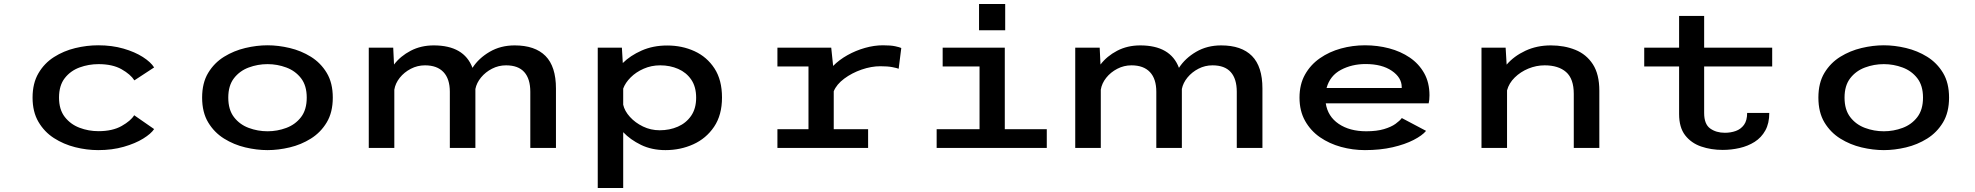

<svg xmlns="http://www.w3.org/2000/svg" viewBox="-20 -738 9854 958"><path d="M470 11Q413 11 355.2 -3.5Q297.5 -18 249.2 -49Q201 -80 171.8 -130Q142.5 -180 142.5 -251Q142.5 -322.5 171.8 -372.5Q201 -422.5 249.2 -453.2Q297.5 -484 355.2 -498Q413 -512 470 -512Q539 -512 596 -495.5Q653 -479 692.8 -453.5Q732.5 -428 749 -401.5L650.5 -337Q631.5 -367 586.5 -392.5Q541.5 -418 471.5 -418Q422.5 -418 377.2 -401.5Q332 -385 303.2 -348.2Q274.5 -311.5 274.5 -251Q274.5 -191.5 303.2 -154.5Q332 -117.5 377 -100.5Q422 -83.5 471 -83.5Q541.5 -83.5 587.2 -109.5Q633 -135.5 649.5 -163L749 -94Q734 -71 694.5 -46.5Q655 -22 597.2 -5.5Q539.5 11 470 11Z M1315 11Q1261 11 1204 -2.5Q1147 -16 1098 -46.5Q1049 -77 1018.8 -127.2Q988.5 -177.5 988.5 -251Q988.5 -324.5 1018.8 -374.5Q1049 -424.5 1098 -454.8Q1147 -485 1204 -498.5Q1261 -512 1315 -512Q1368.5 -512 1425.5 -498.5Q1482.5 -485 1531.2 -454.8Q1580 -424.5 1610.2 -374.5Q1640.5 -324.5 1640.5 -251Q1640.5 -177.5 1610.2 -127.2Q1580 -77 1531.2 -46.5Q1482.5 -16 1425.5 -2.5Q1368.5 11 1315 11ZM1315 -83Q1363.5 -83 1408.5 -99.8Q1453.5 -116.5 1482 -153.5Q1510.5 -190.5 1510.5 -251Q1510.5 -311 1482 -347.8Q1453.5 -384.5 1408.5 -401.2Q1363.5 -418 1315 -418Q1266 -418 1221 -401.2Q1176 -384.5 1147.5 -347.8Q1119 -311 1119 -251Q1119 -190.5 1147.5 -153.5Q1176 -116.5 1221 -99.8Q1266 -83 1315 -83Z M1820 0V-500H1942L1946 -416Q1978 -458 2029.2 -484.8Q2080.5 -511.5 2144 -511.5Q2295.5 -511.5 2337.5 -399.5Q2368.5 -447.5 2423.2 -479.5Q2478 -511.5 2548 -511.5Q2649.5 -511.5 2701.8 -458.8Q2754 -406 2754 -296.5V0H2626V-280Q2626 -344.5 2596 -378.2Q2566 -412 2505 -412Q2467.5 -412 2435 -395.2Q2402.5 -378.5 2380.2 -351.5Q2358 -324.5 2352 -294V0H2224.5V-280Q2224.5 -344.5 2192.8 -378.2Q2161 -412 2100.5 -412Q2063 -412 2029.8 -394.8Q1996.5 -377.5 1974.5 -349.8Q1952.5 -322 1947.5 -290.5V0Z M2962.5 200V-500H3083L3087.5 -423.5Q3124.5 -460.5 3181.5 -485.8Q3238.5 -511 3309 -511Q3383.5 -511 3445.5 -482.5Q3507.5 -454 3545 -396.5Q3582.5 -339 3582.5 -251.5Q3582.5 -164 3543 -105.5Q3503.5 -47 3439.2 -18Q3375 11 3300.5 11Q3232 11 3178.5 -15Q3125 -41 3089.5 -78.5V200ZM3274.5 -412Q3230 -412 3191.8 -395.2Q3153.5 -378.5 3126.8 -351.8Q3100 -325 3089.5 -296V-215.5Q3096.5 -184 3123 -154.8Q3149.5 -125.5 3188.2 -106.8Q3227 -88 3271.5 -88Q3321 -88 3362.2 -106Q3403.5 -124 3428.5 -160.2Q3453.5 -196.5 3453.5 -250.5Q3453.5 -305 3429 -340.8Q3404.5 -376.5 3363.8 -394.2Q3323 -412 3274.5 -412Z M3859 0V-93.5H4014V-406.5H3859V-500H4127.5L4137 -409Q4167 -439.5 4208.5 -462.8Q4250 -486 4296 -499Q4342 -512 4385.5 -512Q4425 -512 4446.8 -507.2Q4468.5 -502.5 4477 -498.5L4464 -395Q4455.5 -398.5 4432.5 -403Q4409.5 -407.5 4372.5 -407.5Q4327.5 -407.5 4279 -390.8Q4230.5 -374 4192.2 -345.5Q4154 -317 4140 -282.5V-93.5H4311.5V0Z M4865 -718H4995.5V-587H4865ZM4653.5 0V-93.5H4867.5V-406.5H4683.5V-500H4993.5V-93.5H5203V0Z M5345 0V-500H5467L5471 -416Q5503 -458 5554.2 -484.8Q5605.5 -511.5 5669 -511.5Q5820.5 -511.5 5862.5 -399.5Q5893.5 -447.5 5948.2 -479.5Q6003 -511.5 6073 -511.5Q6174.5 -511.5 6226.8 -458.8Q6279 -406 6279 -296.5V0H6151V-280Q6151 -344.5 6121 -378.2Q6091 -412 6030 -412Q5992.5 -412 5960 -395.2Q5927.5 -378.5 5905.2 -351.5Q5883 -324.5 5877 -294V0H5749.5V-280Q5749.5 -344.5 5717.8 -378.2Q5686 -412 5625.5 -412Q5588 -412 5554.8 -394.8Q5521.5 -377.5 5499.5 -349.8Q5477.5 -322 5472.5 -290.5V0Z M6790.5 11Q6729.5 11 6671.2 -5Q6613 -21 6566.2 -53.2Q6519.5 -85.5 6491.8 -135Q6464 -184.5 6464 -251Q6464 -317 6491.5 -366Q6519 -415 6565.8 -447.5Q6612.5 -480 6670.8 -496Q6729 -512 6790.5 -512Q6853.5 -512 6911.2 -496.8Q6969 -481.5 7014.2 -450.8Q7059.5 -420 7086 -373Q7112.5 -326 7112.5 -262.5Q7112.5 -239 7108.5 -222.5H6595Q6605 -157 6659.5 -120Q6714 -83 6797 -83Q6849.5 -83 6885.5 -93.8Q6921.5 -104.5 6943 -120Q6964.5 -135.5 6974.5 -149L7095.5 -85Q7076.5 -62 7033.5 -39.8Q6990.5 -17.5 6928.5 -3.2Q6866.5 11 6790.5 11ZM6794 -418.5Q6725.5 -418.5 6670.8 -389.5Q6616 -360.5 6599 -299H6974V-303.5Q6974 -351 6924.5 -384.8Q6875 -418.5 6794 -418.5Z M7372 0V-500H7492.5L7497.5 -415.5Q7534 -458 7591.2 -484.8Q7648.5 -511.5 7718 -511.5Q7785.5 -511.5 7840.5 -489.2Q7895.5 -467 7927.8 -417.2Q7960 -367.5 7960 -285V0H7832.5V-269.5Q7832.5 -345 7794.2 -378.5Q7756 -412 7687 -412Q7645.5 -412 7606 -395.8Q7566.5 -379.5 7537.8 -351.2Q7509 -323 7499.5 -287V0Z M8358 -169V-406.5H8184V-500H8358V-658.5H8483V-500H8822.5V-406.5H8483V-174Q8483 -118.5 8513 -97Q8543 -75.5 8586.5 -75.5Q8615.5 -75.5 8640.8 -84.5Q8666 -93.5 8681.8 -115Q8697.5 -136.5 8697.5 -174.5H8808Q8808 -122.5 8788.2 -87Q8768.5 -51.5 8735 -30.2Q8701.5 -9 8660 0.5Q8618.5 10 8575.5 10Q8517.5 10 8468 -7Q8418.5 -24 8388.2 -63Q8358 -102 8358 -169Z M9379.5 11Q9325.5 11 9268.5 -2.5Q9211.5 -16 9162.5 -46.5Q9113.5 -77 9083.2 -127.2Q9053 -177.5 9053 -251Q9053 -324.5 9083.2 -374.5Q9113.5 -424.5 9162.5 -454.8Q9211.5 -485 9268.5 -498.5Q9325.5 -512 9379.5 -512Q9433 -512 9490 -498.5Q9547 -485 9595.8 -454.8Q9644.5 -424.5 9674.8 -374.5Q9705 -324.5 9705 -251Q9705 -177.5 9674.8 -127.2Q9644.5 -77 9595.8 -46.5Q9547 -16 9490 -2.5Q9433 11 9379.5 11ZM9379.5 -83Q9428 -83 9473 -99.8Q9518 -116.5 9546.5 -153.5Q9575 -190.5 9575 -251Q9575 -311 9546.5 -347.8Q9518 -384.5 9473 -401.2Q9428 -418 9379.5 -418Q9330.5 -418 9285.5 -401.2Q9240.5 -384.5 9212 -347.8Q9183.5 -311 9183.5 -251Q9183.5 -190.5 9212 -153.5Q9240.5 -116.5 9285.5 -99.8Q9330.5 -83 9379.5 -83Z"/></svg>

Font: Trispace SemiExpanded Medium
Style: Regular
Weight: 500
Width: 6
Designer: Tyler Finck
Foundry: Etcetera Type Company
Version: Version 1.210; ttfautohint (v1.8.3)